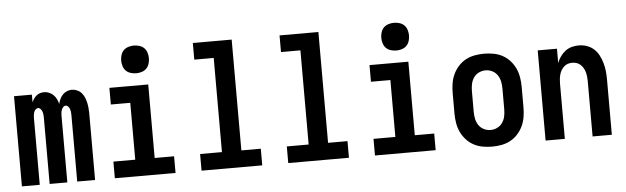

<svg xmlns="http://www.w3.org/2000/svg" viewBox="-48 -923 3596 1103"><g transform="rotate(-5 1750.0 -371.0)"><path d="M39 0V-520H142V-476Q147 -487 153.5 -496.5Q160 -506 169 -513.5Q178 -521 189.5 -524.5Q201 -528 213 -528Q228 -528 242 -522Q256 -516 266.5 -505.5Q277 -495 283.5 -481.5Q290 -468 294 -453Q297 -467 303.5 -481Q310 -495 320 -505.5Q330 -516 344 -522Q358 -528 373 -528Q388 -528 403 -521.5Q418 -515 428.5 -503Q439 -491 445 -476.5Q451 -462 454.5 -446.5Q458 -431 459.5 -415.5Q461 -400 461 -384V0H358V-384Q358 -393 357 -401.5Q356 -410 353.5 -418Q351 -426 344.5 -433Q338 -440 330 -440Q321 -440 315 -433Q309 -426 306 -418Q303 -410 302 -401.5Q301 -393 301 -384V0H199V-384Q199 -393 198 -401.5Q197 -410 194 -418Q191 -426 185 -433Q179 -440 170 -440Q162 -440 155.5 -433Q149 -426 146.5 -418Q144 -410 143 -401.5Q142 -393 142 -384V0Z M575 0V-96H701V-424H589V-520H813V-96H925V0ZM750 -590Q734 -590 718 -595Q702 -600 691 -611Q680 -622 675 -638Q670 -654 670 -670Q670 -686 675 -702Q680 -718 691 -729Q702 -740 718 -745Q734 -750 750 -750Q766 -750 782 -745Q798 -740 809 -729Q820 -718 825 -702Q830 -686 830 -670Q830 -654 825 -638Q820 -622 809 -611Q798 -600 782 -595Q766 -590 750 -590Z M1075 0V-96H1201V-639H1089V-735H1313V-96H1425V0Z M1575 0V-96H1701V-639H1589V-735H1813V-96H1925V0Z M2075 0V-96H2201V-424H2089V-520H2313V-96H2425V0ZM2250 -590Q2234 -590 2218 -595Q2202 -600 2191 -611Q2180 -622 2175 -638Q2170 -654 2170 -670Q2170 -686 2175 -702Q2180 -718 2191 -729Q2202 -740 2218 -745Q2234 -750 2250 -750Q2266 -750 2282 -745Q2298 -740 2309 -729Q2320 -718 2325 -702Q2330 -686 2330 -670Q2330 -654 2325 -638Q2320 -622 2309 -611Q2298 -600 2282 -595Q2266 -590 2250 -590Z M2750 8Q2723 8 2695.5 3Q2668 -2 2644 -15Q2620 -28 2601.5 -48.5Q2583 -69 2571.5 -93.5Q2560 -118 2555.5 -145.5Q2551 -173 2551 -200V-320Q2551 -347 2555.5 -374.5Q2560 -402 2571.5 -426.5Q2583 -451 2601.5 -471.5Q2620 -492 2644 -505Q2668 -518 2695.5 -523Q2723 -528 2750 -528Q2777 -528 2804.5 -523Q2832 -518 2856 -505Q2880 -492 2898.5 -471.5Q2917 -451 2928.5 -426.5Q2940 -402 2944.5 -374.5Q2949 -347 2949 -320V-200Q2949 -173 2944.5 -145.5Q2940 -118 2928.5 -93.5Q2917 -69 2898.5 -48.5Q2880 -28 2856 -15Q2832 -2 2804.5 3Q2777 8 2750 8ZM2750 -88Q2770 -88 2788.5 -97Q2807 -106 2818.5 -123Q2830 -140 2834 -160Q2838 -180 2838 -200V-320Q2838 -340 2834 -360Q2830 -380 2818.5 -397Q2807 -414 2788.5 -423Q2770 -432 2750 -432Q2730 -432 2711.5 -423Q2693 -414 2681.5 -397Q2670 -380 2666 -360Q2662 -340 2662 -320V-200Q2662 -180 2666 -160Q2670 -140 2681.5 -123Q2693 -106 2711.5 -97Q2730 -88 2750 -88Z M3059 0V-520H3170V-438Q3178 -458 3190 -475Q3202 -492 3218.5 -504.5Q3235 -517 3255 -522.5Q3275 -528 3296 -528Q3320 -528 3343 -520Q3366 -512 3383.5 -496Q3401 -480 3412 -458.5Q3423 -437 3429.5 -414Q3436 -391 3438.5 -367.5Q3441 -344 3441 -320V0H3330V-320Q3330 -333 3328.5 -346Q3327 -359 3323.5 -371.5Q3320 -384 3313.5 -395Q3307 -406 3297.5 -415Q3288 -424 3275.5 -428Q3263 -432 3250 -432Q3237 -432 3224.5 -428Q3212 -424 3202.5 -415Q3193 -406 3186.5 -395Q3180 -384 3176.5 -371.5Q3173 -359 3171.5 -346Q3170 -333 3170 -320V0Z"/></g></svg>

Font: Iosevka Curly
Style: Bold
Weight: 700
Monospace: yes
Designer: Belleve Invis
Foundry: Belleve Invis
Version: Version 22.1.2; ttfautohint (v1.8.4)